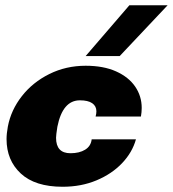

<svg xmlns="http://www.w3.org/2000/svg" viewBox="-20 -703 660 733"><path d="M5 -172Q5 -193 10 -220Q22 -283 63.5 -336Q105 -389 168.5 -420.5Q232 -452 307 -452Q375 -452 423 -430.5Q471 -409 496 -372.5Q521 -336 521 -291Q521 -275 518 -258H345Q348 -269 348 -278Q348 -298 332 -309Q316 -320 285 -320Q219 -320 199 -219Q194 -187 194 -177Q194 -118 249 -118Q283 -118 305 -131.5Q327 -145 330 -171H499Q485 -121 446 -80Q407 -39 348.5 -14.5Q290 10 219 10Q114 10 59.5 -40.5Q5 -91 5 -172ZM474 -683H620L437 -489H307Z"/></svg>

Font: Teachers ExtraBold
Style: Italic
Weight: 800
Designer: Alfredo Marco Pradil & Chank Diesel
Version: Version 0.009